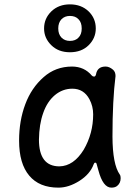

<svg xmlns="http://www.w3.org/2000/svg" viewBox="-20 -845 640 880"><path d="M252.5 -82.5Q317.5 -84 363.5 -158.5Q407 -233 407 -321Q407 -358 390 -390Q364 -438.5 311.5 -438.5Q267 -438.5 231.5 -409Q196 -379 178 -327Q159.5 -275.5 158.5 -205Q158.5 -82.5 252.5 -82.5ZM490.5 15Q452 15 431 -64L422.5 -94.5Q421 -99.5 416 -99.5Q412 -99.5 409.5 -92.5Q393 -47 344 -16Q295 15 248 15Q160 15 114 -40Q67.5 -95 67.5 -200.5Q67.5 -292 96 -367.5Q124 -442.5 180 -491.5Q234.5 -540 310.5 -540Q366.5 -539.5 400.5 -499Q405 -494 411 -494Q417.5 -494 420 -504Q426 -540 464 -540Q481 -540 498 -525.5Q509.5 -515.5 509.5 -496.5Q502.5 -441 499 -371.8Q495.5 -302.5 495.5 -219Q496 -91.5 529 -45Q533 -39.5 533 -28.5Q533 -5.5 516.5 7.5Q507 15 490.5 15ZM300.5 -825Q352.5 -825 386 -793Q419 -761 419 -714.5Q419 -670 386 -637.5Q353.5 -605.5 300.5 -605.5Q248 -605.5 215.5 -637.5Q182 -670 182 -714.5Q182 -760.5 215.5 -793Q249 -825 300.5 -825ZM300.5 -772Q276.5 -772 261.5 -756.5Q247 -741 247 -714.5Q247 -688.5 261.5 -673Q276.5 -657.5 300.5 -657.5Q326 -657.5 340 -673Q354.5 -687.5 354.5 -714.5Q354.5 -742 340 -756.5Q326 -772 300.5 -772Z"/></svg>

Font: Maple Mono SC NF
Style: Regular
Weight: 400
Designer: subframe7536
Version: Version 4.2; ttfautohint (v1.8.4.7-5d5b-dirty);Nerd Fonts 6.